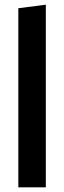

<svg xmlns="http://www.w3.org/2000/svg" viewBox="-20 -797 273 817"><path d="M175 0H58V-762L175 -777Z"/></svg>

Font: FiraGO SemiBold
Style: Regular
Weight: 600
Designer: bBox Type
Foundry: bBox Type GmbH
Version: Version 1.001;PS 001.001;hotconv 1.0.88;makeotf.lib2.5.64775